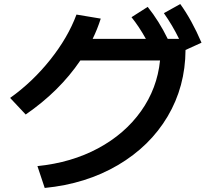

<svg xmlns="http://www.w3.org/2000/svg" viewBox="-20 -875 1040 949"><path d="M771 -576H377Q274 -424 107 -309L30 -391Q141 -470 228.5 -580Q316 -690 358 -803L478 -783Q461 -730 438 -683H701Q667 -744 630 -790L710 -841Q766 -771 809 -683H865Q833 -749 790 -810L871 -855Q928 -776 976 -664L897 -628Q896 -447 808.5 -299.5Q721 -152 563 -59Q405 34 201 54L165 -54Q333 -71 465 -142Q597 -213 677 -325.5Q757 -438 771 -576Z"/></svg>

Font: Enso SemiBold
Style: Regular
Weight: 600
Designer: Coji Morishita
Foundry: UNDERFOREST DESIGN
Version: Version 1.000